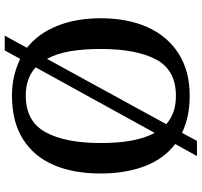

<svg xmlns="http://www.w3.org/2000/svg" viewBox="-40 -754 835 794"><g transform="rotate(-90 377.0 -357.5)"><path d="M178 -50Q116 -97 86 -176.5Q56 -256 56 -359Q56 -470 91 -552Q126 -634 198 -679.5Q270 -725 378 -725Q422 -725 459.5 -716Q497 -707 530 -691L565 -755H626L576 -663Q635 -616 666.5 -538Q698 -460 698 -358Q698 -247 661 -164.5Q624 -82 552 -36Q480 10 377 10Q290 10 224 -22L191 40H128ZM495 -627Q450 -668 378 -668Q272 -668 227 -586.5Q182 -505 182 -358Q182 -287 192 -231Q202 -175 224 -135ZM377 -47Q484 -47 527.5 -129Q571 -211 571 -358Q571 -429 561.5 -484.5Q552 -540 530 -580L260 -87Q305 -47 377 -47Z"/></g></svg>

Font: Noto Serif NP Hmong Medium
Style: Regular
Weight: 500
Designer: Dalton Maag Ltd
Foundry: Dalton Maag Ltd
Version: Version 1.001; ttfautohint (v1.8.4.7-5d5b)